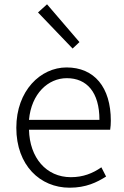

<svg xmlns="http://www.w3.org/2000/svg" viewBox="-20 -861 578 894"><path d="M304 13C381 13 431 -12 474 -39L452 -82C412 -54 367 -36 310 -36C195 -36 118 -127 115 -257H493C495 -270 496 -284 496 -299C496 -455 419 -547 290 -547C169 -547 56 -439 56 -266C56 -91 167 13 304 13ZM115 -303C126 -425 204 -497 291 -497C384 -497 443 -432 443 -303ZM318 -635 350 -665 199 -841 157 -803Z"/></svg>

Font: Noto Sans JP Light
Style: Regular
Weight: 300
Designer: Ryoko NISHIZUKA (kana & ideographs); Paul D. Hunt (Latin, Greek & Cyrillic); Wenlong ZHANG (bopomofo); Sandoll Communica
Foundry: Adobe Systems Incorporated
Version: Version 1.004;PS 1.004;hotconv 1.0.82;makeotf.lib2.5.63406